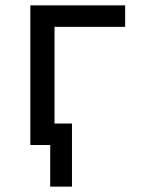

<svg xmlns="http://www.w3.org/2000/svg" viewBox="-20 -540 540 715"><path d="M167 155V0H93V-520H446V-440H183V-80H248V155Z"/></svg>

Font: Iosevka SS10 Medium
Style: Regular
Weight: 500
Monospace: yes
Designer: Belleve Invis
Foundry: Belleve Invis
Version: Version 28.0.6; ttfautohint (v1.8.4)